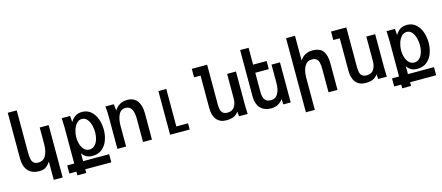

<svg xmlns="http://www.w3.org/2000/svg" viewBox="-60 -1502 5520 2398"><g transform="rotate(-15 2700.0 -302.5)"><path d="M268 17Q173.5 17 123.5 -39.2Q73.5 -95.5 73.5 -195V-790H189.5V-246.5Q189.5 -195 196.2 -161.8Q203 -128.5 223.2 -109.2Q243.5 -90 281.5 -90Q348 -90 379.8 -146Q411.5 -202 411.5 -296.5V-509H527V168H411.5V-68Q388.5 -36 369 -18Q349.5 0 325.8 8.5Q302 17 268 17Z M620.5 37.5H711.5V-430.5Q711.5 -479.5 708 -528.5Q708 -535 707 -550H815.5L822 -468.5Q849 -516 885.5 -538Q922 -560 969.5 -560Q1040 -560 1087 -517.8Q1134 -475.5 1156 -410.5Q1178 -345.5 1178 -275.5Q1178 -207 1155.8 -143Q1133.5 -79 1084.2 -37.2Q1035 4.5 958.5 4.5Q913.5 4.5 881.8 -12.2Q850 -29 826 -65V37.5H1163V142.5H826V190H711.5V142.5H620.5ZM1065 -271.5Q1065 -317.5 1052.8 -364.8Q1040.5 -412 1013.8 -444Q987 -476 946.5 -476Q906.5 -476 877.8 -444Q849 -412 834.5 -363.8Q820 -315.5 820 -268.5Q820 -224 833.2 -181Q846.5 -138 874.2 -110Q902 -82 942.5 -82Q982 -82 1009.8 -109.2Q1037.5 -136.5 1051.2 -180Q1065 -223.5 1065 -271.5Z M1273.5 -529Q1272.5 -536 1271.5 -550H1381L1390 -466Q1446.5 -559 1556 -559Q1638.5 -559 1682.5 -501.8Q1726.5 -444.5 1726.5 -341.5V0H1611V-301.5Q1611 -468 1508.5 -468Q1446.5 -468 1419.2 -409.5Q1392 -351 1392 -269V0H1279.5V-419Q1279.5 -446 1277.8 -474Q1276 -502 1273.5 -529Z M1961 -565H2063V-80H2214V0H1961Z M2519.5 -195V-615H2436V-725H2634V-213.5Q2634 -171 2641 -142.8Q2648 -114.5 2668.5 -97.8Q2689 -81 2728 -81Q2787.5 -81 2816.5 -123.8Q2845.5 -166.5 2845.5 -232V-550H2960V-119Q2960 -87.5 2962 -43.5Q2963 -28.5 2964 0H2851.5L2847.5 -62Q2819 -23 2782.2 -7.5Q2745.5 8 2688.5 8Q2607.5 8 2563.5 -45.2Q2519.5 -98.5 2519.5 -195Z M3130.5 -43Q3106 -69 3092.8 -107.2Q3079.5 -145.5 3079.5 -193V-795H3189V-577.5H3364V-472.5H3189V-220Q3189 -158.5 3212.8 -124.5Q3236.5 -90.5 3288.5 -90.5Q3352 -90.5 3381.5 -143Q3411 -195.5 3411 -278V-518H3520.5V0H3425.5L3421 -70.5Q3401 -39 3362 -15Q3323 9 3267 9Q3225 9 3189.8 -4.2Q3154.5 -17.5 3130.5 -43Z M3672 -790H3787.5V-472.5Q3819 -516.5 3859 -537Q3899 -557.5 3948 -557.5Q4043.5 -557.5 4084.5 -503.5Q4125.5 -449.5 4125.5 -345.5V0H4009.5V-294Q4009.5 -348.5 4002.2 -381.8Q3995 -415 3974 -432.8Q3953 -450.5 3913 -450.5Q3851 -450.5 3819.2 -394.2Q3787.5 -338 3787.5 -244.5V168H3672Z M4319.5 -195V-615H4236V-725H4434V-213.5Q4434 -171 4441 -142.8Q4448 -114.5 4468.5 -97.8Q4489 -81 4528 -81Q4587.5 -81 4616.5 -123.8Q4645.5 -166.5 4645.5 -232V-550H4760V-119Q4760 -87.5 4762 -43.5Q4763 -28.5 4764 0H4651.5L4647.5 -62Q4619 -23 4582.2 -7.5Q4545.5 8 4488.5 8Q4407.5 8 4363.5 -45.2Q4319.5 -98.5 4319.5 -195Z M4820.5 37.5H4911.5V-430.5Q4911.5 -479.5 4908 -528.5Q4908 -535 4907 -550H5015.5L5022 -468.5Q5049 -516 5085.5 -538Q5122 -560 5169.5 -560Q5240 -560 5287 -517.8Q5334 -475.5 5356 -410.5Q5378 -345.5 5378 -275.5Q5378 -207 5355.8 -143Q5333.5 -79 5284.2 -37.2Q5235 4.5 5158.5 4.5Q5113.5 4.5 5081.8 -12.2Q5050 -29 5026 -65V37.5H5363V142.5H5026V190H4911.5V142.5H4820.5ZM5265 -271.5Q5265 -317.5 5252.8 -364.8Q5240.5 -412 5213.8 -444Q5187 -476 5146.5 -476Q5106.5 -476 5077.8 -444Q5049 -412 5034.5 -363.8Q5020 -315.5 5020 -268.5Q5020 -224 5033.2 -181Q5046.5 -138 5074.2 -110Q5102 -82 5142.5 -82Q5182 -82 5209.8 -109.2Q5237.5 -136.5 5251.2 -180Q5265 -223.5 5265 -271.5Z"/></g></svg>

Font: JuliaMono SemiBold
Style: Regular
Weight: 600
Monospace: yes
Designer: cormullion
Foundry: corm
Version: Version 0.055; ttfautohint (v1.8.4)